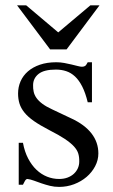

<svg xmlns="http://www.w3.org/2000/svg" viewBox="-20 -697 430 731"><path d="M354.5 -112.8Q354.5 -87.4 342.3 -64.2Q330.1 -41 309.6 -23.4Q289.1 -5.9 262 4.4Q234.9 14.6 205.1 14.6Q187 14.6 170.2 10.5Q153.3 6.3 137.9 1Q122.6 -4.4 109.1 -9.3Q95.7 -14.2 84.5 -15.6Q79.1 -15.6 74.7 -7.8Q70.3 0 67.4 6.3H51.3V-153.3H67.4Q73.7 -119.1 87.2 -93.5Q100.6 -67.9 118.9 -50.5Q137.2 -33.2 159.2 -24.4Q181.2 -15.6 205.1 -15.6Q223.1 -15.6 237.3 -21Q251.5 -26.4 261.2 -35.4Q271 -44.4 276.4 -56.4Q281.7 -68.4 281.7 -81.5Q282.2 -98.1 278.1 -112.1Q273.9 -126 261.7 -139.4Q249.5 -152.8 227.3 -167.7Q205.1 -182.6 168.5 -201.2Q132.8 -219.7 109.6 -235.8Q86.4 -252 73 -268.6Q59.6 -285.2 54.2 -302.7Q48.8 -320.3 48.8 -340.8Q48.8 -365.7 58.3 -387.5Q67.9 -409.2 86.4 -425.3Q105 -441.4 132.1 -450.7Q159.2 -460 194.3 -460Q209.5 -460 224.4 -457.3Q239.3 -454.6 252.4 -451.4Q265.6 -448.2 275.9 -445.6Q286.1 -442.9 292 -442.9Q298.8 -442.9 303.5 -445.6Q308.1 -448.2 314 -460H330.1V-307.6H314Q305.2 -343.8 293 -367.7Q280.8 -391.6 265.6 -405.8Q250.5 -419.9 232.2 -426Q213.9 -432.1 192.9 -432.1Q147.9 -432.1 127.2 -415.8Q106.4 -399.4 106 -373.5Q105.5 -360.4 108.2 -347.9Q110.8 -335.4 118.9 -324Q127 -312.5 141.4 -301.8Q155.8 -291 179.2 -280.3L251.5 -246.1Q302.2 -222.7 328.4 -189Q354.5 -155.3 354.5 -112.8ZM233.4 -508.8H170.9L44.9 -676.8H79.6L201.7 -573.7L324.2 -676.8H358.9Z"/></svg>

Font: Doulos SIL Viet
Style: Regular
Weight: 400
Designer: Walt Agee, Victor Gaultney, Peter Martin, Debbi Hosken, Becca Hirsbrunner
Foundry: SIL International
Version: Version 5.000